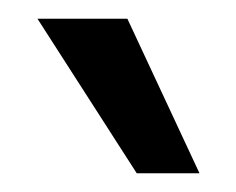

<svg xmlns="http://www.w3.org/2000/svg" viewBox="-20 -740 252 205"><path d="M20 -720H116L193 -555H126Z"/></svg>

Font: Mukta Vaani Medium
Style: Regular
Weight: 500
Designer: Noopur Datye, Girish Dalvi, Yashodeep Gholap, Pallavi Karambelkar
Foundry: Ek Type
Version: Version 2.538;PS 1.000;hotconv 16.6.51;makeotf.lib2.5.65220;